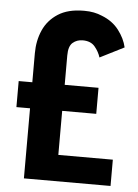

<svg xmlns="http://www.w3.org/2000/svg" viewBox="-52 -745 563 786"><g transform="rotate(5 230.0 -352.5)"><path d="M76 0V-288H20V-395H76V-514Q76 -566 95 -609Q114 -652 155 -678.5Q196 -705 261 -705H263Q284 -705 302 -701.5Q320 -698 336 -691Q380 -674 406 -640Q432 -606 440 -570L341 -520Q334 -543 317 -563.5Q300 -584 267 -584Q243 -584 226 -569.5Q209 -555 209 -517V-396H348V-289H208V-108H432V0Z"/></g></svg>

Font: Stick No Bills ExtraBold
Style: Regular
Weight: 800
Version: Version 2.000